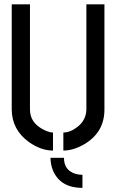

<svg xmlns="http://www.w3.org/2000/svg" viewBox="-20 -704 548 904"><path d="M368.2 180.7Q266.6 180.7 230.5 101.6Q217.8 71.3 217.8 39.1H281.2Q281.2 97.7 335 114.3Q351.6 119.1 368.2 119.1ZM35.2 -188.5V-683.6H121.1V-188.5Q121.1 -124 188.5 -91.8Q212.9 -80.1 229.5 -80.1V4.9Q172.9 4.9 116.2 -35.2Q36.1 -92.8 35.2 -188.5ZM278.3 4.9V-80.1Q310.5 -80.1 344.7 -106.4Q385.7 -138.7 386.7 -188.5V-683.6H471.7V-188.5Q471.7 -79.1 374 -23.4Q324.2 4.9 278.3 4.9Z"/></svg>

Font: Post No Bills Colombo SemiBold
Style: Regular
Weight: 600
Designer: Kosala Senevirathne, Siva Puranthara, Lasantha Premarathna, Tharique Azeez
Foundry: Mooniak
Version: Version 1.220 ; ttfautohint (v1.6)